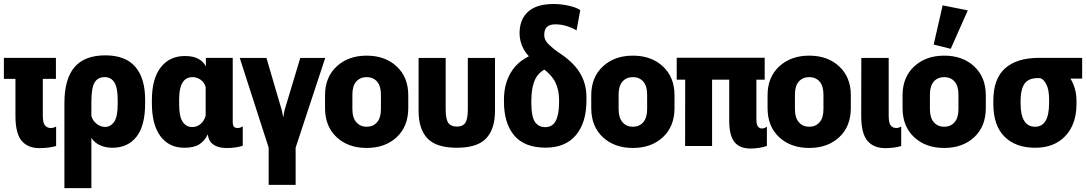

<svg xmlns="http://www.w3.org/2000/svg" viewBox="-29 -740 5504 973"><path d="M-9.3 -340.3H254.4V-446.8H-9.3ZM170.9 10.7Q194.3 10.7 216.3 7.8Q238.3 4.9 255.4 0V-99.1Q249.5 -95.2 242.4 -93.3Q235.4 -91.3 228.5 -91.3Q210.4 -91.3 199.2 -104Q188 -116.7 188 -154.8V-431.2H49.3V-153.3Q49.3 -63.5 80.8 -26.4Q112.3 10.7 170.9 10.7Z M297.4 213.4H434.1V-41.5Q449.7 -16.6 478 -3.9Q506.3 8.8 540 8.8Q618.2 8.8 662.4 -46.6Q706.5 -102.1 706.5 -215.8V-234.9Q706.5 -343.3 656.7 -401.4Q606.9 -459.5 504.9 -459.5Q399.4 -459.5 348.4 -399.4Q297.4 -339.4 297.4 -217.3ZM503.9 -96.7Q481 -96.7 460.9 -112.3Q440.9 -127.9 434.1 -152.3V-222.7Q434.1 -294.4 450.2 -321.8Q466.3 -349.1 501.5 -349.1Q533.7 -349.1 550.5 -322.5Q567.4 -295.9 567.4 -234.9V-211.9Q567.4 -146.5 548.8 -121.6Q530.3 -96.7 503.9 -96.7Z M905.3 8.8Q954.1 8.8 981.7 -9Q1009.3 -26.9 1023.4 -58.6H1023.9Q1027.8 -25.4 1051.3 -8.1Q1074.7 9.3 1117.2 10.3Q1142.1 10.3 1164.3 7.1Q1186.5 3.9 1201.2 -1.5V-100.1Q1196.3 -96.2 1189.7 -93.8Q1183.1 -91.3 1175.3 -91.3Q1162.6 -91.3 1156.5 -97.9Q1150.4 -104.5 1150.4 -124V-446.8H1014.2L1014.6 -403.8Q1000.5 -428.7 975.3 -442.4Q950.2 -456.1 907.7 -456.1Q830.1 -456.1 785.4 -398.4Q740.7 -340.8 740.7 -232.4V-216.3Q740.7 -107.9 784.2 -49.6Q827.6 8.8 905.3 8.8ZM945.3 -96.2Q914.1 -96.2 896.5 -123Q878.9 -149.9 878.9 -210.9V-237.8Q878.9 -293.9 896 -321.5Q913.1 -349.1 946.3 -349.1Q969.2 -349.1 988 -335.7Q1006.8 -322.3 1013.2 -298.8V-153.8Q1005.9 -127 987.3 -111.6Q968.8 -96.2 945.3 -96.2Z M1332.5 196.8H1469.2V8.3L1619.1 -446.3H1492.7L1417 -194.8Q1413.1 -183.1 1410.6 -169.9Q1408.2 -156.7 1407.2 -148.9H1405.3Q1404.3 -156.7 1401.6 -169.9Q1398.9 -183.1 1395 -194.8L1321.3 -446.3H1186L1332.5 8.3Z M1618.2 -192.4Q1618.2 -99.6 1676.8 -44.9Q1735.4 9.8 1829.1 9.8Q1922.9 9.8 1981.4 -44.9Q2040 -99.6 2040 -192.4V-257.3Q2040 -348.6 1981.4 -403.3Q1922.9 -458 1829.1 -458Q1735.8 -458 1677 -403.3Q1618.2 -348.6 1618.2 -257.3ZM1756.8 -260.7Q1756.8 -304.7 1776.6 -326.9Q1796.4 -349.1 1829.1 -349.1Q1861.8 -349.1 1881.6 -326.9Q1901.4 -304.7 1901.4 -260.7V-186.5Q1901.4 -143.1 1881.6 -120.4Q1861.8 -97.7 1829.1 -97.7Q1796.9 -97.7 1776.9 -120.4Q1756.8 -143.1 1756.8 -186.5Z M2286.1 8.8Q2390.1 8.8 2434.8 -38.8Q2479.5 -86.4 2479.5 -177.7V-446.3H2341.8V-186Q2341.8 -137.2 2329.3 -117.9Q2316.9 -98.6 2285.6 -98.6Q2255.4 -98.6 2242.4 -117.9Q2229.5 -137.2 2229.5 -186V-446.3H2092.3V-177.7Q2092.3 -85.9 2137.2 -38.6Q2182.1 8.8 2286.1 8.8Z M2736.3 8.3Q2836.4 8.3 2889.6 -55.2Q2942.9 -118.7 2942.9 -230.5V-247.6Q2942.9 -317.9 2908 -373.5Q2873 -429.2 2797.9 -476.6Q2758.3 -506.3 2743.7 -523.7Q2729 -541 2729 -563Q2729 -590.8 2743.2 -603.8Q2757.3 -616.7 2785.6 -616.7Q2816.4 -616.7 2846.7 -606.7Q2877 -596.7 2892.6 -585.4L2911.6 -688.5Q2893.1 -702.1 2853.8 -710.9Q2814.5 -719.7 2776.4 -719.7Q2690.4 -719.7 2647.2 -680.7Q2604 -641.6 2604 -571.3Q2604 -527.8 2625.7 -489Q2647.5 -450.2 2712.9 -399.9Q2766.1 -362.3 2785.2 -323Q2804.2 -283.7 2804.2 -235.4V-222.2Q2804.2 -159.7 2787.6 -127.9Q2771 -96.2 2735.8 -95.7Q2701.7 -94.7 2682.6 -121.3Q2663.6 -147.9 2663.6 -220.2V-229Q2663.6 -295.4 2682.9 -337.6Q2702.1 -379.9 2759.8 -401.9L2717.3 -479Q2616.7 -452.6 2570.8 -389.2Q2524.9 -325.7 2524.9 -235.4V-225.6Q2524.9 -115.2 2576.9 -53.5Q2628.9 8.3 2736.3 8.3Z M2967.3 -192.4Q2967.3 -99.6 3025.9 -44.9Q3084.5 9.8 3178.2 9.8Q3272 9.8 3330.6 -44.9Q3389.2 -99.6 3389.2 -192.4V-257.3Q3389.2 -348.6 3330.6 -403.3Q3272 -458 3178.2 -458Q3085 -458 3026.1 -403.3Q2967.3 -348.6 2967.3 -257.3ZM3106 -260.7Q3106 -304.7 3125.7 -326.9Q3145.5 -349.1 3178.2 -349.1Q3210.9 -349.1 3230.7 -326.9Q3250.5 -304.7 3250.5 -260.7V-186.5Q3250.5 -143.1 3230.7 -120.4Q3210.9 -97.7 3178.2 -97.7Q3146 -97.7 3126 -120.4Q3106 -143.1 3106 -186.5Z M3400.4 -336.4H3846.2V-447.3H3400.4ZM3442.9 0H3579.6V-404.8H3443.4ZM3773.9 12.7Q3798.3 12.7 3821 8.8Q3843.8 4.9 3857.4 -0.5V-98.6Q3851.1 -93.3 3845.2 -91.1Q3839.4 -88.9 3831.5 -88.9Q3820.3 -88.9 3812.3 -98.4Q3804.2 -107.9 3804.2 -133.3V-419.4H3666.5V-130.9Q3666 -54.7 3692.4 -21Q3718.8 12.7 3773.9 12.7Z M3860.8 -192.4Q3860.8 -99.6 3919.4 -44.9Q3978 9.8 4071.8 9.8Q4165.5 9.8 4224.1 -44.9Q4282.7 -99.6 4282.7 -192.4V-257.3Q4282.7 -348.6 4224.1 -403.3Q4165.5 -458 4071.8 -458Q3978.5 -458 3919.7 -403.3Q3860.8 -348.6 3860.8 -257.3ZM3999.5 -260.7Q3999.5 -304.7 4019.3 -326.9Q4039.1 -349.1 4071.8 -349.1Q4104.5 -349.1 4124.3 -326.9Q4144 -304.7 4144 -260.7V-186.5Q4144 -143.1 4124.3 -120.4Q4104.5 -97.7 4071.8 -97.7Q4039.6 -97.7 4019.5 -120.4Q3999.5 -143.1 3999.5 -186.5Z M4457.5 10.7Q4480.5 10.7 4501.7 7.8Q4522.9 4.9 4538.1 0V-99.1Q4532.2 -95.2 4525.6 -93.3Q4519 -91.3 4512.7 -91.3Q4495.6 -91.3 4485.1 -104Q4474.6 -116.7 4474.6 -154.8V-446.3H4335.9L4335.4 -153.3Q4335.4 -63.5 4366.9 -26.4Q4398.4 10.7 4457.5 10.7Z M4544.9 -192.4Q4544.9 -99.6 4603.5 -44.9Q4662.1 9.8 4755.9 9.8Q4849.6 9.8 4908.2 -44.9Q4966.8 -99.6 4966.8 -192.4V-257.3Q4966.8 -348.6 4908.2 -403.3Q4849.6 -458 4755.9 -458Q4662.6 -458 4603.8 -403.3Q4544.9 -348.6 4544.9 -257.3ZM4683.6 -260.7Q4683.6 -304.7 4703.4 -326.9Q4723.1 -349.1 4755.9 -349.1Q4788.6 -349.1 4808.3 -326.9Q4828.1 -304.7 4828.1 -260.7V-186.5Q4828.1 -143.1 4808.3 -120.4Q4788.6 -97.7 4755.9 -97.7Q4723.6 -97.7 4703.6 -120.4Q4683.6 -143.1 4683.6 -186.5ZM4789.1 -492.7 4875.5 -687.5 4748 -712.9 4702.6 -514.2Z M5216.8 8.8Q5314 8.8 5370.1 -51Q5426.3 -110.8 5426.3 -212.9V-229Q5426.3 -290.5 5397 -339.6Q5367.7 -388.7 5315.9 -399.9V-341.8H5455.1V-446.8H5236.8Q5124.5 -446.8 5064.7 -394Q5004.9 -341.3 5004.9 -228.5V-212.9Q5004.9 -104 5061.5 -47.6Q5118.2 8.8 5216.8 8.8ZM5216.3 -97.7Q5180.2 -97.7 5161.6 -127.4Q5143.1 -157.2 5143.1 -213.4V-227.1Q5143.1 -292.5 5166.3 -320.1Q5189.5 -347.7 5243.7 -343.8Q5260.3 -337.9 5273.9 -311.8Q5287.6 -285.6 5287.6 -232.9V-218.8Q5287.6 -158.2 5269.8 -127.9Q5252 -97.7 5216.3 -97.7Z"/></svg>

Font: Roboto Flex Super Cond Bold
Style: Regular
Weight: 700
Width: 3
Designer: Berlow after Robertson
Foundry: Google
Version: Version 3.000